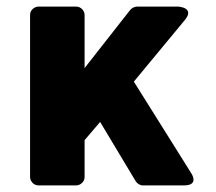

<svg xmlns="http://www.w3.org/2000/svg" viewBox="-20 -536 654 581"><path d="M71 0C71 11 81 25 96 25H211C222 25 236 15 236 0V-112L283 -167L391 13C395 19 403 25 412 25H537C585 25 558 -13 558 -13L385 -289L539 -475C571 -513 520 -516 520 -516H394C388 -516 379 -512 374 -506L236 -330V-491C236 -502 226 -516 211 -516H96C85 -516 71 -506 71 -491Z"/></svg>

Font: Falling Sky
Style: Blk
Weight: 900
Designer: Paul D. Hunt
Foundry: Adobe Systems Incorporated
Version: Version 1.02